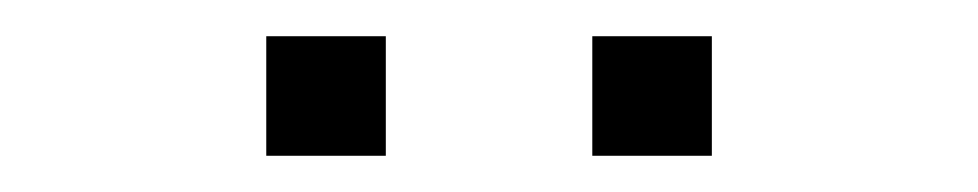

<svg xmlns="http://www.w3.org/2000/svg" viewBox="-20 -714 540 106"><path d="M307 -628V-694H373V-628ZM127 -628V-694H193V-628Z"/></svg>

Font: Nunito Sans 7pt ExtraLight
Style: Regular
Weight: 250
Designer: Vernon Adams
Foundry: Vernon Adams
Version: Version 3.101;gftools[0.9.27]